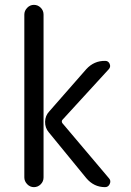

<svg xmlns="http://www.w3.org/2000/svg" viewBox="-20 -770 540 790"><path d="M335 -485.4Q367.2 -520.5 413.1 -519.5Q425.8 -519.5 431.2 -507.3Q436.5 -495.1 427.7 -485.4L236.3 -276.4Q232.4 -270.5 236.3 -263.7L428.7 -36.1Q437.5 -26.4 431.6 -13.2Q425.8 0 412.1 0Q366.2 0 335 -37.1L180.7 -225.6Q165 -244.1 165.5 -269Q166 -293.9 182.6 -311.5ZM80.1 -40V-710Q80.1 -725.6 91.8 -737.8Q103.5 -750 119.6 -750Q135.7 -750 147.5 -738.3Q159.2 -726.6 159.2 -710V-40Q159.2 -23.4 147.5 -11.7Q135.7 0 119.6 0Q103.5 0 91.8 -12.2Q80.1 -24.4 80.1 -40Z"/></svg>

Font: Rounded Mgen+ 1m regular
Style: Regular
Weight: 400
Designer: [Source Han Sans]
Ryoko NISHIZUKA  (kana & ideographs); Paul D. Hunt (Latin, Greek & Cyrillic); Wenlong ZHANG  (bopomofo
Version: Version 1.059.20150602